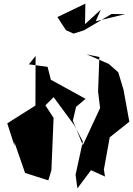

<svg xmlns="http://www.w3.org/2000/svg" viewBox="-20 -972 732 1057"><path d="M558 0 552 -39 584 -216 692 -302 660 -478 631 -574 579 -620 457 -673 527 -658 520 -468 531 -377 436 -173 381 -308 399 -384 451 -428 260 -533 242 -604 139 -618 176 -664 175 -391 20 -293 60 -169 59 -190 118 -20 246 21 263 -35 275 -323 230 -392 329 -491 273 -440 388 -284 436 -193 396 -10 406 65 481 -35ZM448 -839 450 -952 296 -878 343 -806 385 -787 442 -805 594 -895 669 -894 507 -855 535 -919Z"/></svg>

Font: Asimov Silicon
Style: Regular
Weight: 400
Designer: Google
Version: Version 2.000980; 2014